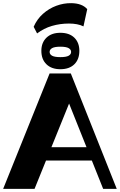

<svg xmlns="http://www.w3.org/2000/svg" viewBox="-20 -1195 759 1215"><path d="M0 0 293.8 -730H428.2L718.7 0H632.7L396.2 -592.3L437.5 -590L198.7 0ZM245.7 -179V-263.5H569.2V-179ZM362 -757Q306 -757 273.9 -788.3Q241.7 -819.5 241.7 -873.5Q241.7 -925.2 273.9 -956.4Q306 -987.5 362 -987.5Q418.7 -987.5 450.5 -956.4Q482.2 -925.2 482.2 -873.5Q482.2 -819.5 450.5 -788.3Q418.7 -757 362 -757ZM362 -833.5Q398.5 -833.5 414.2 -842.2Q430 -851 430 -866.5Q430 -881.5 414.2 -890.5Q398.5 -899.5 362 -899.5Q325.7 -899.5 309.9 -890.5Q294 -881.5 294 -866.5Q294 -851 309.9 -842.2Q325.7 -833.5 362 -833.5ZM214.7 -983.5 193 -1025.5Q214.2 -1074 251.9 -1107.5Q289.5 -1141 336.2 -1158.4Q383 -1175.7 431 -1175Q499.5 -1174.2 532 -1137.2L508.2 -1028Q490 -1037.3 466.7 -1041.6Q443.5 -1046 416.5 -1046Q360.2 -1046 308.9 -1031Q257.5 -1016 214.7 -983.5Z"/></svg>

Font: Savate ExtraLight
Style: Regular
Weight: 200
Designer: Max Esnée
Foundry: Plomb Type
Version: Version 2.000